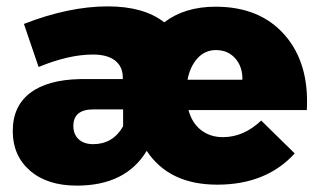

<svg xmlns="http://www.w3.org/2000/svg" viewBox="-20 -572 1001 602"><path d="M20 -161Q20 -239 74.5 -280.5Q129 -322 231 -324H365V-329Q365 -363 341 -382Q317 -401 271 -401Q196 -401 101 -362L55 -497Q196 -552 318 -552Q431 -552 495 -502Q559 -551 656 -551Q795 -551 872.5 -462.5Q950 -374 942 -227H571Q582 -186 610.5 -164Q639 -142 679 -142Q744 -142 799 -194L904 -91Q815 7 661 7Q510 7 440 -99Q374 10 221 10Q128 10 74 -37Q20 -84 20 -161ZM210 -177Q210 -151 226.5 -135.5Q243 -120 272 -120Q334 -120 366 -176V-229H273Q210 -229 210 -177ZM568 -322H740Q741 -362 718 -388.5Q695 -415 657 -415Q623 -415 599.5 -389.5Q576 -364 568 -322Z"/></svg>

Font: Trueno
Style: ExBd
Weight: 800
Designer: Julieta Ulanovsky
Foundry: Julieta Ulanovsky
Version: Version 3.001b